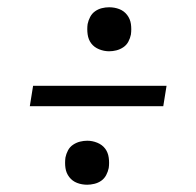

<svg xmlns="http://www.w3.org/2000/svg" viewBox="-20 -604 540 528"><path d="M280 -463Q266 -463 252.5 -468.5Q239 -474 231 -484.5Q223 -495 221 -509.5Q219 -524 221 -538Q223 -548 228 -557.5Q233 -567 241.5 -573Q250 -579 260 -581.5Q270 -584 280 -584Q295 -584 308 -579Q321 -574 329.5 -563Q338 -552 340 -538Q342 -524 340 -509Q338 -499 333 -489.5Q328 -480 319 -474Q310 -468 300 -465.5Q290 -463 280 -463ZM62 -312 71 -368H438L429 -312ZM220 -96Q205 -96 192 -101Q179 -106 170.5 -117Q162 -128 160 -142Q158 -156 160 -171Q162 -181 167 -190.5Q172 -200 181 -206Q190 -212 200 -214.5Q210 -217 220 -217Q234 -217 247.5 -211.5Q261 -206 269 -195.5Q277 -185 279 -170.5Q281 -156 279 -142Q277 -132 272 -122.5Q267 -113 258.5 -107Q250 -101 239.5 -98.5Q229 -96 220 -96Z"/></svg>

Font: Iosevka Curly Light Oblique
Style: Regular
Weight: 300
Italic angle: -9°
Monospace: yes
Designer: Belleve Invis
Foundry: Belleve Invis
Version: Version 11.1.0; ttfautohint (v1.8.3)